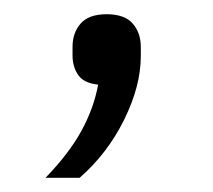

<svg xmlns="http://www.w3.org/2000/svg" viewBox="-20 -112 300 270"><path d="M130 -92Q155 -92 166.5 -79Q178 -66 178 -46V-33Q178 9 154.5 56.5Q131 104 92 138H44Q77 104 94.5 72Q112 40 118 7Q98 5 90 -6.5Q82 -18 82 -34V-46Q82 -66 93.5 -79Q105 -92 130 -92Z"/></svg>

Font: IBM Plex Sans KR Light
Style: Regular
Weight: 300
Designer: Mike Abbink; Paul van der Laan; Pieter van Rosmalen; Wujin Sim; Chorong Kim; Dohee Lee;
Foundry: Sandoll Inc.
Version: Version 1.001